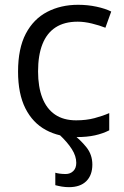

<svg xmlns="http://www.w3.org/2000/svg" viewBox="-20 -565 519 805"><path d="M299.8 9.8Q227.5 9.8 172.4 -20Q117.2 -49.8 86.4 -110.8Q55.7 -171.9 55.7 -264.6Q55.7 -361.8 88.1 -423.6Q120.6 -485.4 177.7 -515.1Q234.9 -544.9 307.6 -544.9Q347.7 -544.9 385 -536.9Q422.4 -528.8 446.3 -516.6L421.9 -448.7Q397.5 -458.5 365.5 -466.3Q333.5 -474.1 305.7 -474.1Q250 -474.1 213.1 -450.2Q176.3 -426.3 158 -379.9Q139.6 -333.5 139.6 -265.6Q139.6 -200.7 157.5 -154.8Q175.3 -108.9 210.7 -84.7Q246.1 -60.5 299.3 -60.5Q341.8 -60.5 376 -69.6Q410.2 -78.6 438 -90.8V-18.6Q411.1 -4.9 378.2 2.4Q345.2 9.8 299.8 9.8ZM299.8 117.7Q299.8 89.4 281.2 60.3Q262.7 31.2 229.5 0L286.6 -1.5Q315.9 20 341.6 51.5Q367.2 83 367.2 125Q367.2 169.4 341.8 194.6Q316.4 219.7 269 219.7Q253.9 219.7 239.3 217.3Q224.6 214.8 211.9 211.4V159.2Q219.7 161.6 231.4 163.1Q243.2 164.6 255.4 164.6Q274.4 164.6 287.1 152.3Q299.8 140.1 299.8 117.7Z"/></svg>

Font: Wonky
Style: Regular
Weight: 400
Designer: Monotype Design Team
Foundry: Monotype Imaging Inc.
Version: Version 3.000